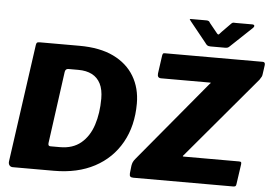

<svg xmlns="http://www.w3.org/2000/svg" viewBox="-61 -1040 1591 1124"><g transform="rotate(5 735.0 -478.0)"><path d="M53 0Q40 0 33 -9Q26 -18 28 -33L125 -725Q127 -736 131 -739Q135 -742 148 -742H379Q500 -742 580.5 -703Q661 -664 702.5 -594.5Q744 -525 744 -434Q744 -303 689 -205Q634 -107 533.5 -53.5Q433 0 295 0H53ZM318 -141Q393 -141 441 -181Q489 -221 511.5 -290Q534 -359 534 -445Q534 -498 516.5 -532.5Q499 -567 466 -584Q433 -601 386 -601H327Q310 -601 307 -582L249 -159Q248 -150 251 -145.5Q254 -141 262 -141ZM762 0Q749 0 743.5 -5Q738 -10 739 -24L744 -69Q746 -81 750 -90.5Q754 -100 766 -114L1157 -584Q1164 -591 1165 -592.5Q1166 -594 1156 -594H872Q849 -594 852 -621L867 -728Q869 -737 871.5 -739.5Q874 -742 882 -742H1457Q1473 -742 1470 -722L1463 -672Q1462 -662 1459 -655.5Q1456 -649 1447 -636L1043 -157Q1034 -149 1044 -149H1369Q1379 -149 1381.5 -146Q1384 -143 1383 -133L1366 -15Q1365 -6 1361 -3Q1357 0 1346 0H762ZM1255 -950Q1262 -956 1267 -955.5Q1272 -955 1280 -955H1376Q1387 -955 1389 -949Q1391 -943 1382 -934L1255 -814Q1250 -809 1244.5 -807Q1239 -805 1229 -805H1144Q1131 -805 1124 -810.5Q1117 -816 1113 -823L1017 -942Q1012 -949 1010 -952Q1008 -955 1016 -955H1107Q1116 -955 1121 -952Q1126 -949 1129 -942L1172 -889Q1182 -875 1187.5 -880Q1193 -885 1203 -897L1255 -950Z"/></g></svg>

Font: Libre Franklin Thin ExtraBold
Style: Italic
Weight: 800
Italic angle: -8°
Version: Version 2.000